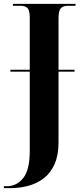

<svg xmlns="http://www.w3.org/2000/svg" viewBox="-38 -734 431 994"><path d="M-18 240V230H-2Q48 230 82 188Q116 146 116 48V-363H16V-373H116V-642Q116 -681 104 -692.5Q92 -704 70 -704H29V-714H353V-704H312Q290 -704 277.5 -692Q265 -680 265 -639V-373H348V-363H265V3Q265 70 244.5 116Q224 162 188.5 189Q153 216 108.5 228Q64 240 16 240Z"/></svg>

Font: Noto Serif Display SemiCondensed
Style: Bold
Weight: 700
Width: 4
Designer: Monotype Design Team
Foundry: Monotype Imaging Inc.
Version: Version 2.009